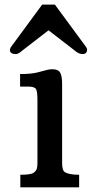

<svg xmlns="http://www.w3.org/2000/svg" viewBox="-20 -801 395 821"><path d="M22 0ZM66.9 -53.7Q112.3 -53.7 123.8 -62.3Q135.3 -70.8 137.7 -80.6Q140.1 -90.3 140.1 -105V-374Q140.1 -409.2 134 -419.9Q127.9 -430.7 101.1 -430.7H65.9V-484.4Q113.8 -484.4 141.1 -491.5Q168.5 -498.5 179.7 -501.7Q190.9 -504.9 204.1 -504.9Q229.5 -504.9 237.5 -490Q245.6 -475.1 245.6 -442.4V-105Q245.6 -74.2 255.4 -66.4Q272 -53.7 318.4 -53.7V0H66.9ZM76.7 -585.9Q59.1 -569.8 47.9 -569.8Q22.5 -569.8 22.5 -587.4Q22.5 -593.3 26.9 -600.1L160.2 -781.2H214.8L348.1 -600.1Q352.5 -593.3 352.5 -589.4Q352.5 -569.8 332.5 -569.8Q315.9 -569.8 298.3 -585.9L187.5 -671.4Z"/></svg>

Font: Arbutus Slab
Style: Regular
Weight: 400
Version: Version 1.002; ttfautohint (v0.92) -l 10 -r 16 -G 200 -x 7 -